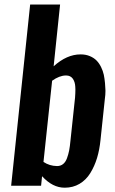

<svg xmlns="http://www.w3.org/2000/svg" viewBox="-20 -830 515 858"><path d="M269 8.8Q214.8 8.8 168 -42.5L163.6 0H29.8L114.7 -809.6H248.5L219.7 -533.7Q278.3 -586.9 339.8 -586.9Q340.3 -586.9 340.8 -586.9Q363.3 -586.9 381.3 -579.3Q399.4 -571.8 411.4 -559.6Q423.3 -547.4 431.6 -530.5Q439.9 -513.7 443.8 -496.1Q447.3 -479 449.2 -459Q450.7 -441.4 451.2 -426.8Q451.2 -424.8 451.2 -422.4Q451.2 -405.8 448.7 -389.2L429.2 -205.1Q424.8 -160.6 413.6 -123.8Q402.3 -86.9 383.5 -56.4Q364.7 -25.9 335.4 -8.5Q306.2 8.8 269 8.8ZM234.9 -87.9Q250.5 -87.9 261.7 -96.7Q272.9 -105.5 279.3 -122.8Q285.6 -140.1 289.1 -158Q292.5 -175.8 294.9 -201.7L315.4 -394Q316.9 -413.1 316.9 -430.2Q316.4 -436.5 316.4 -442.4Q315.4 -463.9 305.2 -478.5Q294.9 -492.7 275.4 -492.7Q274.9 -492.7 273.9 -492.7Q245.1 -492.2 212.9 -469.2L174.3 -106.4Q201.2 -88.4 234.9 -87.9Z"/></svg>

Font: Oswald
Style: Medium
Weight: 500
Designer: Vernon Adams
Foundry: Vernon Adams
Version: 3.0; ttfautohint (v0.94.23-7a4d-dirty) -l 8 -r 50 -G 150 -x 